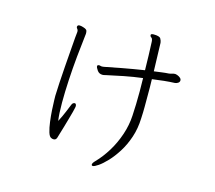

<svg xmlns="http://www.w3.org/2000/svg" viewBox="-113 -891 1226 1094"><g transform="rotate(15 500.0 -344.0)"><path d="M841 -565Q851 -564 862.5 -557.5Q874 -551 877 -543Q878 -541 878 -537Q878 -528 870 -522Q862 -516 851 -515Q822 -514 788 -510.5Q754 -507 719 -502Q720 -477 720 -452.5Q720 -428 720 -402Q720 -371 720 -338.5Q720 -306 718 -271Q716 -210 698.5 -158Q681 -106 655 -65Q629 -24 602 4.5Q575 33 553 48Q531 63 522 63Q514 63 514 56Q514 47 529 32Q565 -5 595 -54Q625 -103 644 -159.5Q663 -216 666 -273Q668 -305 669 -341.5Q670 -378 670 -417Q670 -436 669.5 -456Q669 -476 669 -495Q613 -488 560 -477.5Q507 -467 467 -458Q460 -457 453.5 -455Q447 -453 440 -453Q420 -453 409 -469Q398 -485 398 -492Q398 -498 401 -499Q407 -501 408 -501Q412 -501 416 -499.5Q420 -498 426 -498Q432 -498 436 -499Q475 -507 539 -519Q603 -531 668 -541Q667 -587 666 -629.5Q665 -672 663 -708Q662 -726 654.5 -730.5Q647 -735 647 -743V-745Q649 -751 663 -751Q698 -751 705 -738.5Q712 -726 713 -715L718 -548Q741 -551 763 -554Q785 -557 804 -558Q813 -559 821.5 -562Q830 -565 839 -565ZM332 -256Q340 -253 340 -240Q340 -239 339.5 -237Q339 -235 339 -233Q338 -226 332.5 -205.5Q327 -185 319.5 -158.5Q312 -132 304.5 -106.5Q297 -81 291.5 -63Q286 -45 285 -41Q282 -32 277 -29Q272 -26 267 -26Q259 -26 253 -29Q241 -33 233.5 -57.5Q226 -82 221.5 -116.5Q217 -151 215 -184.5Q213 -218 212.5 -242Q212 -266 212 -268Q213 -298 215.5 -344.5Q218 -391 222 -442.5Q226 -494 229.5 -540.5Q233 -587 235.5 -617.5Q238 -648 239 -651V-655Q239 -664 234 -669Q229 -674 229 -680Q229 -681 229.5 -682Q230 -683 230 -684Q232 -691 243 -691Q248 -691 252.5 -690Q257 -689 264 -687Q278 -683 283.5 -677.5Q289 -672 289 -660Q289 -657 289 -653.5Q289 -650 288 -645Q281 -588 274 -517Q267 -446 263 -373.5Q259 -301 259 -240Q259 -173 265 -134Q282 -166 295 -198Q308 -230 313 -242Q316 -250 321 -253Q326 -256 330 -256Z"/></g></svg>

Font: Moon Stars Kai HW Light
Style: Regular
Weight: 300
Designer: GuiWonder
Version: Version 1.101